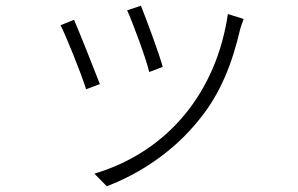

<svg xmlns="http://www.w3.org/2000/svg" viewBox="-20 -585 1040 669"><path d="M423 -549C442 -508 490 -378 500 -334L547 -352C536 -394 487 -526 471 -565ZM774 -536C735 -270 571 -58 309 20L352 64C460 23 581 -52 673 -167C749 -259 790 -367 817 -484C820 -493 824 -506 829 -519ZM191 -497C207 -467 264 -327 280 -274L328 -292C309 -342 254 -479 238 -516Z"/></svg>

Font: Spoqa Han Sans Neo Light
Style: Regular
Weight: 300
Designer: [Spoqa Han Sans Neo] Dong-huui Kim  Younghwa Kang  Yujin Lee  [Noto Sans] Ryoko NISHIZUKA  (kana & ideographs); Paul D. 
Foundry: Spoqa (http://www.spoqa-han-sans.com)
Version: Version 1.000